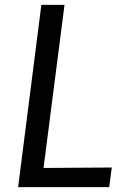

<svg xmlns="http://www.w3.org/2000/svg" viewBox="-20 -767 522 787"><path d="M427.6 0H54.3L149.5 -747H244.4L158.5 -78.5L438.2 -80.4Z"/></svg>

Font: Merriweather Sans Variable Regular
Style: Italic
Weight: 300
Italic angle: -8°
Designer: Eben Sorkin
Foundry: Eben Sorkin
Version: Version 2.001